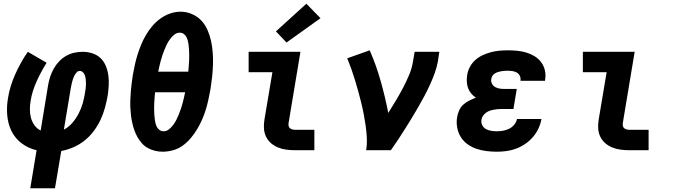

<svg xmlns="http://www.w3.org/2000/svg" viewBox="-20 -809 3640 1034"><path d="M143 205 177 0Q133 -10 97.5 -36.5Q62 -63 42.5 -102Q23 -141 19 -188Q15 -235 23 -280Q28 -313 38 -345.5Q48 -378 62 -409Q76 -440 93 -471Q110 -502 130 -530L231 -471Q216 -447 202.5 -422Q189 -397 177.5 -371.5Q166 -346 157.5 -319.5Q149 -293 145 -266Q141 -243 141 -219Q141 -195 147 -173.5Q153 -152 166 -134Q179 -116 199 -106L239 -350Q243 -373 250 -395Q257 -417 269 -438.5Q281 -460 298 -478Q315 -496 336 -508Q357 -520 380 -525Q403 -530 426 -530Q453 -530 478.5 -521.5Q504 -513 522 -495.5Q540 -478 550 -453.5Q560 -429 563.5 -403Q567 -377 565.5 -349.5Q564 -322 560 -294Q554 -261 545 -228Q536 -195 521.5 -164Q507 -133 485.5 -104Q464 -75 436 -52.5Q408 -30 375.5 -16Q343 -2 310 4L276 205ZM324 -111Q351 -125 371 -149Q391 -173 404.5 -199.5Q418 -226 426 -254.5Q434 -283 438 -311Q440 -322 441.5 -333.5Q443 -345 443 -356.5Q443 -368 442 -379Q441 -390 438 -400.5Q435 -411 427.5 -419Q420 -427 409 -427Q400 -427 393 -419.5Q386 -412 381.5 -403.5Q377 -395 374 -386Q371 -377 368.5 -368.5Q366 -360 364.5 -351Q363 -342 361 -333Z M856 8Q835 8 814.5 3Q794 -2 776 -12Q758 -22 744.5 -37Q731 -52 721 -69.5Q711 -87 704 -106.5Q697 -126 692.5 -146Q688 -166 685.5 -187Q683 -208 682 -229.5Q681 -251 682 -273Q683 -295 684.5 -316.5Q686 -338 689 -359.5Q692 -381 695 -403Q700 -431 706 -459Q712 -487 720.5 -514Q729 -541 740 -568Q751 -595 766 -620.5Q781 -646 800.5 -669Q820 -692 844.5 -709.5Q869 -727 897 -736.5Q925 -746 953 -746Q985 -746 1014.5 -733Q1044 -720 1064.5 -698Q1085 -676 1097.5 -647.5Q1110 -619 1116.5 -589Q1123 -559 1125.5 -527Q1128 -495 1127 -462Q1126 -429 1122.5 -396.5Q1119 -364 1114 -332Q1109 -304 1103 -276Q1097 -248 1089 -221Q1081 -194 1069.5 -167.5Q1058 -141 1043 -115.5Q1028 -90 1008.5 -66.5Q989 -43 965 -25.5Q941 -8 912.5 0Q884 8 856 8ZM832 -423H994Q995 -438 996.5 -453Q998 -468 998.5 -483Q999 -498 999 -512.5Q999 -527 998 -542Q997 -557 995 -571.5Q993 -586 988.5 -599.5Q984 -613 973.5 -623Q963 -633 948 -633Q932 -633 919 -622.5Q906 -612 896 -598.5Q886 -585 879 -571Q872 -557 866 -542Q860 -527 855 -512.5Q850 -498 846 -483Q842 -468 838.5 -453Q835 -438 832 -423ZM861 -102Q877 -102 890 -112.5Q903 -123 913 -136.5Q923 -150 930 -164Q937 -178 943 -193Q949 -208 954 -222.5Q959 -237 963 -252Q967 -267 970.5 -282Q974 -297 977 -312H815Q814 -297 812.5 -282Q811 -267 810.5 -252Q810 -237 810 -222.5Q810 -208 811 -193Q812 -178 814 -163.5Q816 -149 820.5 -135.5Q825 -122 835.5 -112Q846 -102 861 -102Z M1569 0Q1546 0 1522.5 -3Q1499 -6 1478 -14.5Q1457 -23 1440 -37.5Q1423 -52 1413 -72.5Q1403 -93 1401.5 -116.5Q1400 -140 1404 -164L1447 -420H1319V-530H1598L1534 -146Q1533 -138 1534.5 -130.5Q1536 -123 1541.5 -118.5Q1547 -114 1554.5 -112Q1562 -110 1569 -110H1673V0ZM1523 -580 1466 -640 1630 -789 1706 -711Z M1952 0Q1957 -33 1955.5 -65.5Q1954 -98 1949.5 -130Q1945 -162 1939 -193.5Q1933 -225 1925.5 -255.5Q1918 -286 1909.5 -316.5Q1901 -347 1892 -377Q1883 -407 1872.5 -436.5Q1862 -466 1850 -495L1971 -538Q2006 -458 2030 -373Q2054 -288 2071 -201Q2092 -234 2112 -267.5Q2132 -301 2150 -335Q2168 -369 2183 -404.5Q2198 -440 2204 -477L2213 -530H2346L2338 -477Q2332 -445 2320.5 -413.5Q2309 -382 2295 -351.5Q2281 -321 2265 -291Q2249 -261 2232 -231.5Q2215 -202 2197 -172.5Q2179 -143 2161 -114.5Q2143 -86 2124 -57Q2105 -28 2085 0Z M2656 8Q2627 8 2599 4.5Q2571 1 2545 -8Q2519 -17 2497 -33Q2475 -49 2461 -72Q2447 -95 2442 -123Q2437 -151 2442 -179Q2445 -197 2453 -215Q2461 -233 2475.5 -246Q2490 -259 2507.5 -267.5Q2525 -276 2543 -283Q2529 -292 2518 -305Q2507 -318 2501 -334Q2495 -350 2494 -368.5Q2493 -387 2496 -405Q2499 -427 2510.5 -448.5Q2522 -470 2540 -486Q2558 -502 2580 -512Q2602 -522 2624.5 -528Q2647 -534 2670 -536Q2693 -538 2715 -538Q2741 -538 2766 -535.5Q2791 -533 2814.5 -526Q2838 -519 2858.5 -506.5Q2879 -494 2893.5 -475Q2908 -456 2914 -432Q2920 -408 2916 -383Q2916 -380 2915.5 -378Q2915 -376 2915 -374H2783Q2783 -375 2783 -375.5Q2783 -376 2783 -377Q2785 -389 2779.5 -400.5Q2774 -412 2763.5 -418Q2753 -424 2740.5 -426Q2728 -428 2715 -428Q2707 -428 2698 -427.5Q2689 -427 2680.5 -425.5Q2672 -424 2663 -421.5Q2654 -419 2646 -414Q2638 -409 2632.5 -401.5Q2627 -394 2626 -385Q2623 -372 2629 -359.5Q2635 -347 2646 -340.5Q2657 -334 2670.5 -332Q2684 -330 2698 -330H2763L2745 -222H2680Q2670 -222 2659 -221Q2648 -220 2637.5 -218Q2627 -216 2616 -212Q2605 -208 2596 -201Q2587 -194 2580.5 -184.5Q2574 -175 2573 -164Q2570 -149 2577 -135Q2584 -121 2597 -114Q2610 -107 2625 -104.5Q2640 -102 2656 -102Q2672 -102 2689 -105Q2706 -108 2721.5 -115.5Q2737 -123 2749 -137Q2761 -151 2764 -168H2896Q2891 -141 2879.5 -116.5Q2868 -92 2850 -71Q2832 -50 2808.5 -34Q2785 -18 2759.5 -8.5Q2734 1 2707.5 4.5Q2681 8 2656 8Z M3369 0Q3346 0 3322.5 -3Q3299 -6 3278 -14.5Q3257 -23 3240 -37.5Q3223 -52 3213 -72.5Q3203 -93 3201.5 -116.5Q3200 -140 3204 -164L3247 -420H3119V-530H3398L3334 -146Q3333 -138 3334.5 -130.5Q3336 -123 3341.5 -118.5Q3347 -114 3354.5 -112Q3362 -110 3369 -110H3473V0Z"/></svg>

Font: Iosevka Curly Slab XBdExObl
Style: Regular
Weight: 800
Width: 7
Italic angle: -9°
Monospace: yes
Designer: Belleve Invis
Foundry: Belleve Invis
Version: Version 11.1.0; ttfautohint (v1.8.3)